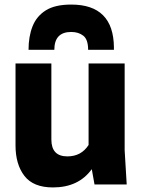

<svg xmlns="http://www.w3.org/2000/svg" viewBox="-20 -808 620 841"><path d="M48 0ZM212 13Q126 13 87 -37.5Q48 -88 48 -171V-530H205V-197Q205 -123 275 -123Q336 -123 368 -173V-530H526V-150L535 0H394L382 -67Q324 13 212 13ZM479 -590H366Q366 -635 345 -651.5Q324 -668 292 -668Q218 -668 218 -590H105Q105 -648 122.5 -692.5Q140 -737 180.5 -762.5Q221 -788 292 -788Q477 -788 479 -601Z"/></svg>

Font: Tanohe Sans
Style: Bold
Weight: 700
Designer: Village Type and Design LLC & Cristiano Sobral
Foundry: Cooper Hewitt Smithsonian Design Museum
Version: Version 1.00;September 29, 2021;FontCreator 13.0.0.2655 64-b